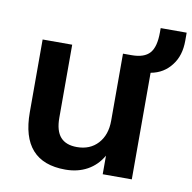

<svg xmlns="http://www.w3.org/2000/svg" viewBox="-74 -710 794 793"><g transform="rotate(10 323.0 -314.0)"><path d="M646 -636V-602Q646 -540 615 -500Q583 -457 528 -447V0H406V-78Q382 -36 342 -14Q302 8 250 8Q65 8 65 -200V-505H189V-199Q189 -144 212 -118Q235 -92 281 -92Q336 -92 369 -128Q402 -164 402 -224V-505H438Q491 -505 514 -531Q537 -557 537 -618V-636Z"/></g></svg>

Font: PRinguin Sans
Style: Bold
Weight: 700
Designer: Vernon Adams
Foundry: Vernon Adams
Version: ""